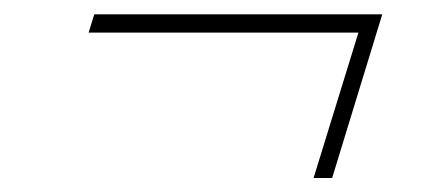

<svg xmlns="http://www.w3.org/2000/svg" viewBox="-20 -388 615 274"><path d="M114.5 -367.5H525.5L454 -134H427.5L491.5 -341.5H106.5Z"/></svg>

Font: Newsreader Display Light
Style: Italic
Weight: 300
Italic angle: -17°
Designer: Hugues Gentile
Foundry: Production Type
Version: Version 1.001